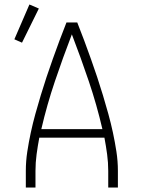

<svg xmlns="http://www.w3.org/2000/svg" viewBox="-20 -835 640 855"><path d="M95 0V-74Q95 -117 101.5 -159.5Q108 -202 117 -244Q126 -286 137.5 -327.5Q149 -369 161.5 -410.5Q174 -452 187.5 -492.5Q201 -533 215.5 -573.5Q230 -614 245 -654.5Q260 -695 276 -735H324Q340 -695 355 -654.5Q370 -614 384.5 -573.5Q399 -533 412.5 -492.5Q426 -452 438.5 -410.5Q451 -369 462.5 -327.5Q474 -286 483 -244Q492 -202 498.5 -159.5Q505 -117 505 -74V0H462V-74Q462 -111 457 -148Q452 -185 445 -222H155Q148 -185 143 -148Q138 -111 138 -74V0ZM436 -260Q411 -368 375.5 -473Q340 -578 300 -682Q260 -578 224.5 -473Q189 -368 164 -260ZM78 -645 44 -660 111 -815 153 -797Z"/></svg>

Font: Zed Sans Extralight Extended
Style: Regular
Weight: 200
Width: 7
Designer: Belleve Invis
Foundry: Belleve Invis
Version: Version 1.0.0; ttfautohint (v1.8.4)